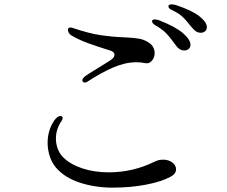

<svg xmlns="http://www.w3.org/2000/svg" viewBox="-20 -829 1040 879"><path d="M927 -705Q927 -693 919 -686Q911 -679 899 -679Q882 -679 869 -692Q857 -704 847 -717Q830 -739 813.5 -754Q797 -769 767 -783Q751 -790 751 -800Q751 -809 766 -809Q774 -809 785 -806Q860 -781 893.5 -754Q927 -727 927 -705ZM852 -624Q852 -612 844 -605Q836 -598 824 -598Q804 -598 790 -615L775 -635Q757 -660 740 -677.5Q723 -695 690 -714Q676 -723 676 -732Q676 -740 689 -740Q698 -740 709 -736Q785 -706 818.5 -676.5Q852 -647 852 -624ZM368 -451Q363 -451 360 -454Q357 -457 357 -461Q357 -470 371 -481Q378 -487 436 -522Q462 -538 487 -554Q504 -566 504 -578Q504 -593 480 -599Q425 -616 381.5 -632Q338 -648 305 -668Q299 -672 295 -679Q291 -686 291 -692Q291 -703 302 -703Q309 -703 313 -701Q387 -676 441 -668Q495 -660 551 -658Q593 -656 616.5 -652Q640 -648 661 -634Q675 -625 681.5 -612.5Q688 -600 688 -586Q688 -565 675 -550.5Q662 -536 644 -540Q627 -544 604 -544Q554 -544 499 -520.5Q444 -497 380 -455Q375 -451 368 -451ZM236 -62Q218 -83 208 -113Q198 -143 198 -175Q198 -232 228 -277Q243 -298 257 -298Q261 -298 264 -295.5Q267 -293 267 -289Q267 -283 261 -274Q236 -237 236 -195Q236 -170 244.5 -147.5Q253 -125 269 -109Q301 -77 356 -58.5Q411 -40 478 -40Q589 -40 688 -89Q705 -98 727 -98Q752 -98 769 -85Q786 -72 786 -54Q786 -33 761 -20Q719 3 648 16.5Q577 30 495 30Q415 30 345 7Q275 -16 236 -62Z"/></svg>

Font: Hina Mincho
Style: Regular
Weight: 400
Designer: satsuyako
Foundry: satsuyako
Version: Version 1.100